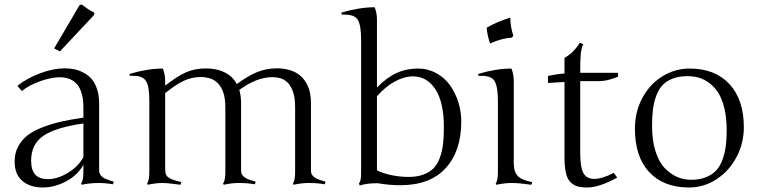

<svg xmlns="http://www.w3.org/2000/svg" viewBox="-20 -812 3371 852"><path d="M419.9 -55.2Q419.9 -46.9 423.6 -39.8Q427.2 -32.7 432.4 -28.1Q437.5 -23.4 447.3 -19Q457 -14.6 464.4 -12.2Q471.7 -9.8 484.9 -5.9L481 5.9Q449.7 0 418.9 0Q380.4 0 342.8 7.8L339.8 2.9Q350.1 -11.2 350.1 -48.8V-81.1Q325.7 -35.6 274.2 -7.8Q222.7 20 169.9 20Q113.8 20 79.3 -9Q44.9 -38.1 44.9 -95.2Q44.9 -132.3 60.3 -161.4Q75.7 -190.4 101.3 -210.7Q127 -231 167.2 -246.6Q207.5 -262.2 250.2 -272Q293 -281.7 350.1 -290V-335Q350.1 -469.2 244.1 -469.2Q210 -469.2 160.4 -452.4Q110.8 -435.5 77.1 -408.2L57.1 -431.2Q99.6 -464.8 158 -486.8Q216.3 -508.8 267.1 -508.8Q289.6 -508.8 309.8 -504.6Q330.1 -500.5 350.8 -489.5Q371.6 -478.5 386.5 -461.7Q401.4 -444.8 410.6 -416.7Q419.9 -388.7 419.9 -353ZM192.9 -17.1Q235.4 -17.1 281.7 -45.2Q328.1 -73.2 350.1 -115.2V-264.2Q225.1 -246.1 171.6 -208.7Q118.2 -171.4 118.2 -100.1Q118.2 -56.6 136.7 -36.9Q155.3 -17.1 192.9 -17.1ZM333 -789.1 342.8 -792Q376 -766.1 398.9 -755.9L397 -745.1L246.1 -584L220.2 -597.2Z M1289.6 -110.8V-335Q1289.6 -377.4 1280.5 -403.8Q1271.5 -430.2 1257.1 -444.8Q1242.7 -459.5 1224.9 -464.6Q1207 -469.7 1189.5 -469.7Q1155.3 -469.7 1118.9 -456.1Q1082.5 -442.4 1042 -413.1Q1049.8 -386.7 1049.8 -353V-55.2Q1049.8 -43 1055.4 -35.2Q1061 -27.3 1070.1 -22Q1079.1 -16.6 1090.8 -12.9Q1102.5 -9.3 1114.7 -5.9L1110.8 5.9Q1082 0 1037.6 0Q1009.8 0 972.7 7.8L969.7 2.9Q980 -10.7 980 -48.8V-335Q980 -377 970.2 -403.3Q960.4 -429.7 944.8 -444.6Q929.2 -459.5 909.7 -464.8Q890.1 -470.2 871.1 -470.2Q849.1 -470.2 830.1 -465.6Q811 -460.9 792.7 -452.1Q774.4 -443.4 754.9 -429.9Q735.4 -416.5 712.9 -398.9V-66.9Q712.9 -51.3 715.3 -41.7Q717.8 -32.2 725.6 -25.9Q733.4 -19.5 747.6 -14.6Q761.7 -9.8 784.7 -3.9L780.8 7.8Q752.4 3.9 732.7 2Q712.9 0 700.7 0Q672.9 0 635.7 7.8L632.8 2.9Q642.6 -11.2 642.6 -48.8V-361.8Q642.6 -394.5 639.4 -416.5Q636.2 -438.5 628.2 -451.7Q620.1 -464.8 606 -470.2Q591.8 -475.6 569.8 -475.6Q566.9 -475.6 563.5 -475.6Q560.1 -475.6 556.6 -475.1L554.7 -483.9Q634.3 -507.8 702.6 -507.8Q712.9 -481.9 712.9 -452.1V-432.1Q739.3 -452.1 761 -466.6Q782.7 -481 803.5 -490.2Q824.2 -499.5 845.7 -503.9Q867.2 -508.3 893.6 -508.3Q912.6 -508.3 932.4 -505.1Q952.1 -502 970.5 -493.9Q988.8 -485.8 1004.4 -472.7Q1020 -459.5 1030.8 -439Q1054.7 -456.5 1076.7 -469.7Q1098.6 -482.9 1120.1 -491.7Q1141.6 -500.5 1163.6 -504.6Q1185.5 -508.8 1210 -508.8Q1236.8 -508.8 1263.4 -501.7Q1290 -494.6 1311.5 -477.1Q1333 -459.5 1346.4 -429.4Q1359.9 -399.4 1359.9 -353V-55.2Q1359.9 -43 1365.5 -35.2Q1371.1 -27.3 1380.1 -22Q1389.2 -16.6 1400.9 -12.9Q1412.6 -9.3 1424.8 -5.9L1420.9 5.9Q1392.1 0 1347.7 0Q1319.8 0 1282.7 7.8L1279.8 2.9Q1289.6 -11.2 1289.6 -48.8Z M1652.8 -423.8Q1695.8 -467.8 1739.3 -487.8Q1782.7 -507.8 1835 -507.8Q1878.9 -507.8 1915.8 -487.5Q1952.6 -467.3 1976.6 -434.1Q2000.5 -400.9 2013.7 -359.1Q2026.9 -317.4 2026.9 -272.9Q2026.9 -142.1 1957.8 -66.2Q1888.7 9.8 1757.8 9.8Q1705.6 9.8 1655.8 1H1654.8Q1606.4 1 1576.7 11.2L1572.8 2.9Q1579.1 -6.3 1580.8 -17.8Q1582.5 -29.3 1582.5 -59.1V-633.8Q1582.5 -698.2 1568.6 -722.7Q1554.7 -747.1 1510.7 -747.1H1496.6L1494.6 -755.9Q1575.2 -779.8 1642.6 -779.8Q1652.8 -754.4 1652.8 -724.1ZM1652.8 -384.8V-56.2Q1676.3 -43.5 1715.1 -35.2Q1753.9 -26.9 1793 -26.9Q1831.1 -26.9 1859.1 -37.4Q1887.2 -47.9 1904.3 -65.7Q1921.4 -83.5 1931.9 -112.3Q1942.4 -141.1 1946 -172.9Q1949.7 -204.6 1949.7 -247.1Q1949.7 -358.4 1912.1 -415.8Q1874.5 -473.1 1812.5 -473.1Q1773.9 -473.1 1732.2 -450.4Q1690.4 -427.7 1652.8 -384.8Z M2189.5 -361.8Q2189.5 -431.2 2173.1 -454.8Q2156.7 -478.5 2103.5 -475.1L2101.6 -483.9Q2182.1 -507.8 2249.5 -507.8Q2259.8 -482.4 2259.8 -452.1V-87.9Q2259.8 -49.3 2277.8 -30.8Q2295.9 -12.2 2341.8 -3.9L2337.9 7.8Q2281.7 0 2251.2 0Q2220.7 0 2182.6 7.8L2179.7 2.9Q2189.5 -11.2 2189.5 -48.8ZM2139.6 -689Q2186 -715.8 2244.6 -733.9Q2244.6 -693.4 2257.8 -653.8L2251.5 -645Q2205.1 -642.1 2154.8 -619.1Q2142.6 -652.8 2139.6 -689Z M2554.7 -134.8Q2554.7 -68.4 2569.3 -43.2Q2584 -18.1 2616.7 -18.1Q2652.3 -18.1 2703.6 -44.9L2718.8 -23.9Q2638.2 20 2586.9 20Q2559.6 20 2542.5 15.1Q2525.4 10.3 2511.2 -3.9Q2497.1 -18.1 2491 -45.7Q2484.9 -73.2 2484.9 -117.2V-448.2L2411.6 -443.8V-475.1Q2450.2 -483.4 2484.9 -485.8V-555.2Q2526.4 -578.6 2552.7 -622.1L2567.9 -616.2Q2559.6 -596.7 2557.1 -572Q2554.7 -547.4 2554.7 -488.8H2722.7V-471.7Q2702.1 -463.4 2681.2 -457.8Q2660.2 -452.1 2637.7 -452.1H2554.7Z M3040.5 -507.8Q3152.8 -507.8 3216.8 -439Q3280.8 -370.1 3280.8 -247.1Q3280.8 -175.8 3248 -114.3Q3215.3 -52.7 3159.2 -16.4Q3103 20 3037.6 20Q2924.8 20 2861.1 -48.1Q2797.4 -116.2 2797.4 -241.2Q2797.4 -315.4 2830.1 -376.7Q2862.8 -438 2918.7 -472.9Q2974.6 -507.8 3040.5 -507.8ZM3030.8 -474.1Q2992.2 -474.1 2963.9 -462.9Q2935.5 -451.7 2918.5 -432.6Q2901.4 -413.6 2891.1 -384.3Q2880.9 -355 2877.2 -324.2Q2873.5 -293.5 2873.5 -252.9Q2873.5 -188.5 2888.9 -140.4Q2904.3 -92.3 2930.2 -65.7Q2956.1 -39.1 2985.4 -26.6Q3014.6 -14.2 3047.4 -14.2Q3085.4 -14.2 3114 -26.1Q3142.6 -38.1 3159.7 -57.4Q3176.8 -76.7 3187 -106.2Q3197.3 -135.7 3200.9 -166Q3204.6 -196.3 3204.6 -234.9Q3204.6 -289.1 3194.3 -331.5Q3184.1 -374 3167.2 -400.4Q3150.4 -426.8 3127.2 -443.8Q3104 -460.9 3080.6 -467.5Q3057.1 -474.1 3030.8 -474.1Z"/></svg>

Font: Junge
Style: Regular
Weight: 400
Designer: Alexei Vanyashin
Foundry: Cyreal (www.cyreal.org)
Version: Version 1.002